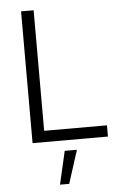

<svg xmlns="http://www.w3.org/2000/svg" viewBox="-63 -772 686 1056"><g transform="rotate(-5 280.0 -244.0)"><path d="M94.2 0V-727.5H163.6V-62H510.3V0ZM224.6 240.7 266.6 57.6H334L275.4 240.7Z"/></g></svg>

Font: Inter 16pt Light
Style: Regular
Weight: 300
Version: Version 4.001;git-66647c0bb